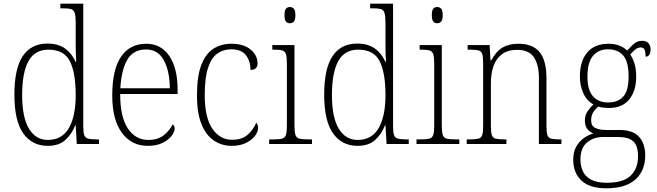

<svg xmlns="http://www.w3.org/2000/svg" viewBox="-20 -780 3560 1040"><path d="M239 10Q154 10 106 -57.5Q58 -125 58 -267Q58 -409 103.5 -476.5Q149 -544 237 -544Q295 -544 332 -517.5Q369 -491 389 -446H393Q391 -471 390.5 -498Q390 -525 390 -548V-658Q390 -694 384.5 -710.5Q379 -727 364.5 -731Q350 -735 322 -735H307V-760H431V-95Q431 -63 436.5 -48Q442 -33 457.5 -29Q473 -25 503 -25H516V0H396L390 -102H388Q368 -52 333 -21Q298 10 239 10ZM241 -22Q317 -23 353.5 -87Q390 -151 390 -265Q390 -386 358.5 -448.5Q327 -511 242 -511Q169 -511 134.5 -449.5Q100 -388 100 -265Q100 -143 137.5 -82Q175 -21 241 -22Z M780 10Q692 10 640 -61Q588 -132 588 -262Q588 -404 636 -473.5Q684 -543 772 -543Q852 -543 897 -477Q942 -411 942 -294V-271H631Q631 -146 672.5 -84Q714 -22 784 -22Q835 -22 867 -47.5Q899 -73 915 -106Q926 -100 926 -84Q926 -66 909.5 -44Q893 -22 860.5 -6Q828 10 780 10ZM900 -302Q899 -395 867.5 -453.5Q836 -512 771 -512Q701 -512 669 -455.5Q637 -399 632 -302Z M1235 10Q1182 10 1139.5 -18Q1097 -46 1072 -106Q1047 -166 1047 -263Q1047 -370 1071.5 -431Q1096 -492 1138 -517.5Q1180 -543 1234 -543Q1299 -543 1337 -512Q1375 -481 1375 -436Q1375 -402 1337 -401Q1337 -448 1312.5 -480.5Q1288 -513 1232 -513Q1190 -513 1157.5 -490Q1125 -467 1107 -413Q1089 -359 1089 -264Q1089 -143 1130.5 -82.5Q1172 -22 1238 -23Q1292 -23 1322.5 -51Q1353 -79 1368 -115Q1378 -105 1378 -85Q1378 -67 1361.5 -44.5Q1345 -22 1313 -6Q1281 10 1235 10Z M1550 -654Q1537 -654 1529 -663Q1521 -672 1521 -698Q1521 -724 1529 -733Q1537 -742 1550 -742Q1563 -742 1571.5 -733Q1580 -724 1580 -698Q1580 -672 1571.5 -663Q1563 -654 1550 -654ZM1438 0V-25H1460Q1492 -25 1507.5 -29Q1523 -33 1528.5 -48.5Q1534 -64 1534 -98V-435Q1534 -470 1529 -486Q1524 -502 1509.5 -506.5Q1495 -511 1467 -511H1455V-536H1575V-99Q1575 -65 1580.5 -49Q1586 -33 1601.5 -29Q1617 -25 1649 -25H1670V0Z M1917 10Q1832 10 1784 -57.5Q1736 -125 1736 -267Q1736 -409 1781.5 -476.5Q1827 -544 1915 -544Q1973 -544 2010 -517.5Q2047 -491 2067 -446H2071Q2069 -471 2068.5 -498Q2068 -525 2068 -548V-658Q2068 -694 2062.5 -710.5Q2057 -727 2042.5 -731Q2028 -735 2000 -735H1985V-760H2109V-95Q2109 -63 2114.5 -48Q2120 -33 2135.5 -29Q2151 -25 2181 -25H2194V0H2074L2068 -102H2066Q2046 -52 2011 -21Q1976 10 1917 10ZM1919 -22Q1995 -23 2031.5 -87Q2068 -151 2068 -265Q2068 -386 2036.5 -448.5Q2005 -511 1920 -511Q1847 -511 1812.5 -449.5Q1778 -388 1778 -265Q1778 -143 1815.5 -82Q1853 -21 1919 -22Z M2348 -654Q2335 -654 2327 -663Q2319 -672 2319 -698Q2319 -724 2327 -733Q2335 -742 2348 -742Q2361 -742 2369.5 -733Q2378 -724 2378 -698Q2378 -672 2369.5 -663Q2361 -654 2348 -654ZM2236 0V-25H2258Q2290 -25 2305.5 -29Q2321 -33 2326.5 -48.5Q2332 -64 2332 -98V-435Q2332 -470 2327 -486Q2322 -502 2307.5 -506.5Q2293 -511 2265 -511H2253V-536H2373V-99Q2373 -65 2378.5 -49Q2384 -33 2399.5 -29Q2415 -25 2447 -25H2468V0Z M2508 0V-25H2524Q2555 -25 2571 -29Q2587 -33 2592 -48.5Q2597 -64 2597 -99V-438Q2597 -472 2592 -487.5Q2587 -503 2572 -507Q2557 -511 2529 -511H2513V-536H2632L2637 -453H2641Q2667 -502 2702 -522.5Q2737 -543 2788 -543Q2866 -543 2903 -497.5Q2940 -452 2940 -357V-99Q2940 -64 2945 -48.5Q2950 -33 2965.5 -29Q2981 -25 3012 -25H3021V0H2899V-361Q2899 -428 2872.5 -469Q2846 -510 2781 -510Q2730 -510 2698.5 -486Q2667 -462 2653 -421.5Q2639 -381 2639 -331V-98Q2639 -64 2644 -48.5Q2649 -33 2665 -29Q2681 -25 2712 -25H2723V0Z M3264 240Q3175 240 3130 198.5Q3085 157 3085 85Q3085 43 3101.5 14Q3118 -15 3143 -32.5Q3168 -50 3194 -57Q3175 -64 3161.5 -81Q3148 -98 3148 -128Q3148 -156 3163.5 -178.5Q3179 -201 3195 -214Q3158 -234 3139.5 -275.5Q3121 -317 3121 -365Q3121 -449 3161 -496Q3201 -543 3277 -543Q3310 -543 3336 -532.5Q3362 -522 3377 -506Q3391 -522 3411 -540.5Q3431 -559 3458 -559Q3482 -559 3493 -545.5Q3504 -532 3504 -513Q3504 -495 3497.5 -484Q3491 -473 3477 -473Q3477 -498 3471.5 -510.5Q3466 -523 3452 -523Q3435 -523 3422.5 -513Q3410 -503 3394 -485Q3407 -466 3416.5 -436.5Q3426 -407 3426 -364Q3426 -288 3388.5 -241.5Q3351 -195 3277 -195Q3266 -195 3247.5 -197Q3229 -199 3221 -203Q3205 -190 3193.5 -172Q3182 -154 3182 -128Q3182 -98 3204.5 -87Q3227 -76 3263 -76H3336Q3408 -76 3441.5 -39Q3475 -2 3475 63Q3475 144 3422 192Q3369 240 3264 240ZM3274 -225Q3328 -225 3356.5 -257.5Q3385 -290 3385 -365Q3385 -444 3356.5 -478.5Q3328 -513 3273 -513Q3222 -513 3192 -477.5Q3162 -442 3162 -364Q3162 -293 3191.5 -259Q3221 -225 3274 -225ZM3267 210Q3356 210 3396 171.5Q3436 133 3436 67Q3436 9 3410 -14.5Q3384 -38 3328 -38H3246Q3195 -38 3159.5 -8Q3124 22 3124 84Q3124 118 3137 147Q3150 176 3181.5 193Q3213 210 3267 210Z"/></svg>

Font: Noto Serif SemiCondensed ExtraLight
Style: Regular
Weight: 200
Width: 4
Designer: Monotype Design Team
Foundry: Monotype Imaging Inc.
Version: Version 2.014